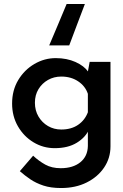

<svg xmlns="http://www.w3.org/2000/svg" viewBox="-20 -736 621 968"><path d="M228 -507Q251 -560 272.5 -612Q294 -664 316 -716H408Q388 -664 368.5 -612Q349 -560 329 -507ZM288 212Q236 212 198.5 199.5Q161 187 133 168Q105 149 80 127L147 49Q176 76 208.5 94Q241 112 286 112Q348 112 385 82Q422 52 423 0V-105L429 -84Q412 -44 367.5 -16.5Q323 11 256 11Q198 11 149 -18.5Q100 -48 70.5 -99Q41 -150 41 -214Q41 -281 72 -332.5Q103 -384 153.5 -413.5Q204 -443 261 -443Q317 -443 360.5 -423.5Q404 -404 425 -374L420 -358L432 -424H537V2Q537 61 505 108.5Q473 156 417 184Q361 212 288 212ZM156 -218Q156 -179 174 -148.5Q192 -118 222 -100.5Q252 -83 289 -83Q339 -83 373.5 -106.5Q408 -130 423 -170V-263Q410 -302 374 -326Q338 -350 289 -350Q252 -350 222 -333Q192 -316 174 -286.5Q156 -257 156 -218Z"/></svg>

Font: Reem Kufi Fun Medium
Style: Regular
Weight: 500
Designer: Khaled Hosny
Version: Version 1.005